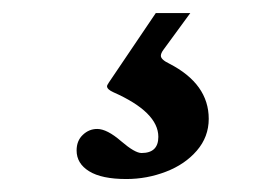

<svg xmlns="http://www.w3.org/2000/svg" viewBox="-20 -25 419 296"><path d="M98.1 207Q98.1 191.9 107.7 182.9Q117.2 173.8 129.9 173.8Q145 173.8 167 192.9Q188 210.9 198.2 210.9Q224.1 210.9 224.1 186Q224.1 147.9 154.8 117.2Q145 112.8 145 107.9Q145 106.4 147.9 102.1L220.2 -4.9H273.4L231.9 51.8Q228 57.1 228 61Q228 66.9 241.2 73.2Q301.8 104.5 301.8 158.2Q301.8 186 283.4 207.3Q265.1 228.5 235.8 239.7Q206.5 251 174.8 251Q136.7 251 117.4 239Q98.1 227.1 98.1 207Z"/></svg>

Font: Junicode Two Beta VF
Style: Regular
Weight: 400
Designer: Peter S. Baker
Foundry: Briery Creek Software
Version: Version 1.031 beta; ttfautohint (v1.8.1.43-b0c9)